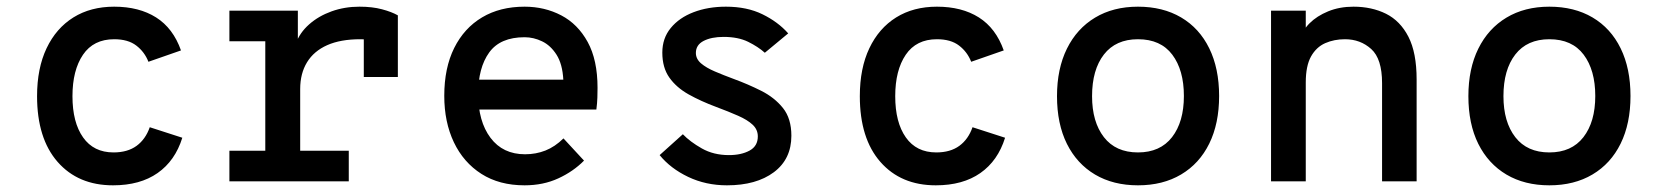

<svg xmlns="http://www.w3.org/2000/svg" viewBox="-20 -543 4968 575"><path d="M318.5 12Q214 12 152.5 -58.2Q91 -128.5 91 -255Q91 -338.5 119.5 -398.5Q148 -458.5 199.8 -490.8Q251.5 -523 322 -523Q396.5 -523 447.5 -490.8Q498.5 -458.5 522 -392L424.5 -358Q413 -387.5 388.2 -406.5Q363.5 -425.5 322 -425.5Q260 -425.5 228.5 -379Q197 -332.5 197 -255Q197 -176.5 228.8 -131.5Q260.5 -86.5 320 -86.5Q362 -86.5 389 -106.2Q416 -126 428.5 -162L526 -130.5Q504.5 -61.5 452 -24.8Q399.5 12 318.5 12Z M667 0V-91.5H774.5V-419.5H667V-511H872V-397.5L866 -412.5Q877.5 -445 905.8 -470Q934 -495 973 -509Q1012 -523 1056.5 -523Q1095 -523 1124 -515.2Q1153 -507.5 1171.5 -497V-312.5H1069.5V-466.5L1110.5 -420Q1096.5 -423 1083.2 -424.2Q1070 -425.5 1059 -425.5Q1000 -425.5 960 -407.8Q920 -390 899.5 -356.5Q879 -323 879 -276.5V-91.5H1024.5V0Z M1551 12Q1475.5 12 1421.8 -22.2Q1368 -56.5 1339.2 -117Q1310.5 -177.5 1310.5 -256Q1310.5 -339.5 1340.2 -399.2Q1370 -459 1423.8 -491Q1477.5 -523 1551 -523Q1611 -523 1660.8 -497Q1710.5 -471 1740 -417.2Q1769.5 -363.5 1769.5 -280Q1769.5 -267.5 1769 -250.8Q1768.5 -234 1766 -215H1390.5V-304.5H1667Q1664.5 -351 1646.8 -379Q1629 -407 1603.5 -419.2Q1578 -431.5 1551 -431.5Q1478 -431.5 1445 -385.8Q1412 -340 1412 -262Q1412 -179.5 1449 -130.2Q1486 -81 1552.5 -81Q1585 -81 1613.5 -92.2Q1642 -103.5 1667.5 -128.5L1729 -62Q1697 -29.5 1652 -8.8Q1607 12 1551 12Z M2157 12Q2094 12 2041 -13.2Q1988 -38.5 1955.5 -78.5L2025 -141Q2046.5 -118.5 2081.8 -98.5Q2117 -78.5 2163 -78.5Q2200 -78.5 2224.8 -92Q2249.5 -105.5 2249.5 -134.5Q2249.5 -155 2234 -169.5Q2218.5 -184 2190.8 -196.2Q2163 -208.5 2125.5 -222.5Q2078.5 -240 2042 -260.5Q2005.5 -281 1984.5 -310.8Q1963.5 -340.5 1963.5 -385.5Q1963.5 -428.5 1988.8 -459.2Q2014 -490 2057.2 -506.5Q2100.5 -523 2154 -523Q2217 -523 2263.5 -500.2Q2310 -477.5 2340.5 -443L2270.5 -385Q2250.5 -403 2220.5 -417.8Q2190.5 -432.5 2147 -432.5Q2110.5 -432.5 2087.2 -420.5Q2064 -408.5 2064 -384.5Q2064 -366.5 2079.5 -353.2Q2095 -340 2120.8 -329Q2146.5 -318 2177.5 -306.5Q2220 -291 2259.8 -271Q2299.5 -251 2324.8 -219.5Q2350 -188 2350 -136.5Q2350 -66.5 2297.5 -27.2Q2245 12 2157 12Z M2782.5 12Q2678 12 2616.5 -58.2Q2555 -128.5 2555 -255Q2555 -338.5 2583.5 -398.5Q2612 -458.5 2663.8 -490.8Q2715.5 -523 2786 -523Q2860.5 -523 2911.5 -490.8Q2962.5 -458.5 2986 -392L2888.5 -358Q2877 -387.5 2852.2 -406.5Q2827.5 -425.5 2786 -425.5Q2724 -425.5 2692.5 -379Q2661 -332.5 2661 -255Q2661 -176.5 2692.8 -131.5Q2724.5 -86.5 2784 -86.5Q2826 -86.5 2853 -106.2Q2880 -126 2892.5 -162L2990 -130.5Q2968.5 -61.5 2916 -24.8Q2863.5 12 2782.5 12Z M3388 12Q3314 12 3259.5 -20.2Q3205 -52.5 3175.2 -112.2Q3145.5 -172 3145.5 -255Q3145.5 -337 3175.2 -397.2Q3205 -457.5 3259.5 -490.2Q3314 -523 3388 -523Q3462.5 -523 3517.2 -490.8Q3572 -458.5 3601.5 -398.2Q3631 -338 3631 -255.5Q3631 -173 3601.5 -113Q3572 -53 3517.2 -20.5Q3462.5 12 3388 12ZM3388 -86.5Q3454.5 -86.5 3490 -132.2Q3525.5 -178 3525.5 -255.5Q3525.5 -333 3490.8 -379.2Q3456 -425.5 3388 -425.5Q3321.5 -425.5 3286 -379.8Q3250.5 -334 3250.5 -255Q3250.5 -178 3286 -132.2Q3321.5 -86.5 3388 -86.5Z M3786.5 0V-511H3890.5V-398.5L3876 -427Q3880 -451.5 3901.8 -473.2Q3923.5 -495 3957.5 -509Q3991.5 -523 4033.5 -523Q4088 -523 4130.8 -501.8Q4173.5 -480.5 4198 -432.8Q4222.5 -385 4222.5 -305V0H4119V-294Q4119 -367 4086.5 -396.2Q4054 -425.5 4008 -425.5Q3975.5 -425.5 3948.8 -413.8Q3922 -402 3906.2 -373.8Q3890.5 -345.5 3890.5 -296V0Z M4620 12Q4546 12 4491.5 -20.2Q4437 -52.5 4407.2 -112.2Q4377.5 -172 4377.5 -255Q4377.5 -337 4407.2 -397.2Q4437 -457.5 4491.5 -490.2Q4546 -523 4620 -523Q4694.5 -523 4749.2 -490.8Q4804 -458.5 4833.5 -398.2Q4863 -338 4863 -255.5Q4863 -173 4833.5 -113Q4804 -53 4749.2 -20.5Q4694.5 12 4620 12ZM4620 -86.5Q4686.5 -86.5 4722 -132.2Q4757.5 -178 4757.5 -255.5Q4757.5 -333 4722.8 -379.2Q4688 -425.5 4620 -425.5Q4553.5 -425.5 4518 -379.8Q4482.5 -334 4482.5 -255Q4482.5 -178 4518 -132.2Q4553.5 -86.5 4620 -86.5Z"/></svg>

Font: Overpass Mono Light SemiBold
Style: Regular
Weight: 600
Monospace: yes
Version: Version 4.000